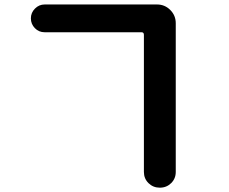

<svg xmlns="http://www.w3.org/2000/svg" viewBox="-20 -783 1040 871"><path d="M182.6 -636.7Q156.2 -636.7 138.2 -655.3Q120.1 -673.8 120.1 -699.7Q120.1 -725.6 138.7 -744.1Q157.2 -762.7 182.6 -762.7H692.4Q727.5 -762.7 752.4 -737.8Q777.3 -712.9 777.3 -677.7V-2.9Q777.3 27.3 756.3 47.9Q735.4 68.4 705.1 68.4Q674.8 68.4 653.8 47.9Q632.8 27.3 632.8 -2.9V-625Q632.8 -636.7 622.1 -636.7Z"/></svg>

Font: Rounded-X Mgen+ 1mn bold
Style: Bold
Weight: 700
Designer: [Source Han Sans]
Ryoko NISHIZUKA  (kana & ideographs); Paul D. Hunt (Latin, Greek & Cyrillic); Wenlong ZHANG  (bopomofo
Version: Version 1.059.20150602